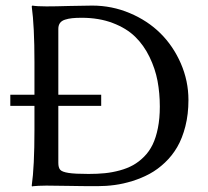

<svg xmlns="http://www.w3.org/2000/svg" viewBox="-20 -668 750 691"><path d="M189.9 -82Q189.9 -64.5 196.8 -56.9Q203.6 -49.3 226.3 -45.7Q249 -42 298.8 -42Q331.1 -42 357.7 -44.7Q384.3 -47.4 411.1 -54.7Q438 -62 459 -73.7Q480 -85.4 498.5 -104Q517.1 -122.6 529.3 -147.7Q541.5 -172.9 548.3 -207.3Q555.2 -241.7 555.2 -284.2Q555.2 -333 546.9 -377Q538.6 -420.9 518.1 -463.1Q497.6 -505.4 466.3 -535.9Q435.1 -566.4 385.7 -585.2Q336.4 -604 273.9 -604Q253.4 -604 239.7 -602.5Q226.1 -601.1 213.9 -597.2Q201.7 -593.3 195.8 -585Q189.9 -576.7 189.9 -564V-327.1H344.2V-287.1H189.9ZM147 -645Q178.7 -645 229.5 -646.5Q280.3 -647.9 312 -647.9Q382.8 -647.9 447 -620.8Q511.2 -593.8 557.4 -548.1Q603.5 -502.4 630.9 -439.5Q658.2 -376.5 658.2 -308.1Q658.2 -256.8 647.2 -213.6Q636.2 -170.4 617.9 -138.9Q599.6 -107.4 573.5 -82.8Q547.4 -58.1 518.6 -42.5Q489.7 -26.9 456.8 -16.6Q423.8 -6.3 392.8 -2.2Q361.8 2 330.1 2Q274.4 2 226.3 1Q178.2 0 147 0Q131.3 0 118.4 0.7Q105.5 1.5 100.6 2L95.2 2.9L94.2 0Q104 -67.9 104 -200.2V-287.1H17.1V-327.1H104V-444.8Q104 -573.7 94.2 -645L96.2 -647.9Q112.8 -645 147 -645Z"/></svg>

Font: Linux Biolinum G
Style: Regular
Weight: 400
Designer: Philipp H. Poll
Foundry: Philipp H. Poll
Version: Version 1.1.0 ; ttfautohint (v1.6)